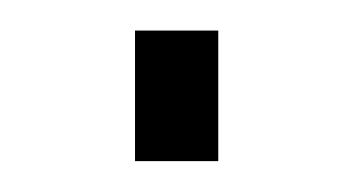

<svg xmlns="http://www.w3.org/2000/svg" viewBox="-20 -850 230 125"><path d="M67.9 -745.1V-830.1H122.1V-745.1Z"/></svg>

Font: Bebas Neue Book
Style: Regular
Weight: 400
Designer: Ryoichi Tsunekawa
Foundry: Ryoichi Tsunekawa
Version: Version 001.003